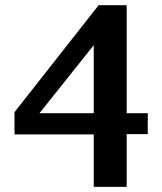

<svg xmlns="http://www.w3.org/2000/svg" viewBox="-20 -707 627 743"><path d="M342.8 -532.2 132.8 -269H342.8ZM470.2 -188V16.1H342.8V-187H36.1V-272.9L361.8 -687H470.2V-269H551.8V-188Z"/></svg>

Font: Charis SIL CyrE
Style: Bold
Weight: 700
Foundry: SIL International
Version: Version 5.000